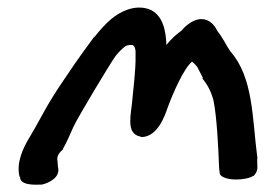

<svg xmlns="http://www.w3.org/2000/svg" viewBox="-20 -581 713 517"><path d="M33 -104 34 -105C33 -82 72 -83 92 -84H93C111 -88 144 -103 136 -132L135 -146C133 -155 134 -166 149 -178L150 -181C159 -197 168 -217 178 -240C190 -266 276 -409 291 -430C301 -442 311 -452 317 -456C321 -459 324 -459 330 -460H335C343 -460 346 -446 345 -435V-432C346 -396 339 -341 335 -299C329 -256 325 -222 355 -214H356C356 -214 359 -212 363 -212C406 -214 425 -273 431 -290C446 -331 475 -397 497 -415C502 -412 511 -401 511 -401L526 -372L525 -370C539 -352 548 -336 555 -310C564 -265 568 -184 570 -128L572 -112C583 -93 642 -94 663 -108V-107C671 -116 674 -124 673 -136C673 -141 672 -150 673 -155V-156C659 -261 663 -372 600 -443C589 -459 581 -478 565 -498C547 -536 508 -544 468 -498C454 -488 441 -476 428 -460C427 -499 418 -544 379 -557C341 -569 303 -549 281 -531C265 -518 250 -501 234 -481H233C216 -458 190 -423 156 -372C103 -295 93 -267 60 -212C41 -181 23 -141 33 -104Z"/></svg>

Font: Stray Cat
Style: ExBlkCnObl
Weight: 1000
Version: Version 1.0